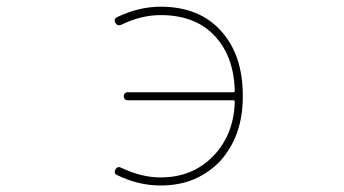

<svg xmlns="http://www.w3.org/2000/svg" viewBox="-20 -575 1040 581"><path d="M465.8 -13.7Q399.4 -13.7 335 -44.9Q327.1 -47.9 327.1 -54.7Q327.1 -57.6 329.1 -61.5Q335 -73.2 346.7 -67.4Q408.2 -38.1 465.8 -38.1Q562.5 -38.1 625 -102.5Q687.5 -167 690.4 -266.6Q690.4 -271.5 686.5 -271.5H366.2Q361.3 -271.5 357.9 -274.9Q354.5 -278.3 354.5 -283.7Q354.5 -289.1 357.9 -292.5Q361.3 -295.9 366.2 -295.9H686.5Q690.4 -295.9 690.4 -300.8Q687.5 -405.3 628.9 -467.3Q570.3 -529.3 465.8 -529.3Q407.2 -529.3 346.7 -500Q335 -495.1 329.1 -505.9Q327.1 -509.8 327.1 -513.7Q327.1 -520.5 335 -523.4Q400.4 -554.7 465.8 -554.7Q524.4 -554.7 569.8 -536.6Q615.2 -518.6 648.4 -481.9Q681.6 -445.3 698.2 -396.5Q714.8 -346.7 714.8 -284.2Q714.8 -223.6 697.8 -174.8Q680.7 -126 646.5 -87.9Q628.9 -69.3 608.9 -55.7Q588.9 -42 566.4 -32.2Q521.5 -13.7 465.8 -13.7Z"/></svg>

Font: Rounded Mgen+ 1mn thin
Style: Regular
Weight: 100
Designer: [Source Han Sans]
Ryoko NISHIZUKA  (kana & ideographs); Paul D. Hunt (Latin, Greek & Cyrillic); Wenlong ZHANG  (bopomofo
Version: Version 1.059.20150602